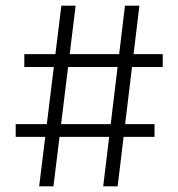

<svg xmlns="http://www.w3.org/2000/svg" viewBox="-20 -659 630 679"><path d="M118.5 0 197 -639H247.5L169 0ZM35.5 -175V-220H526.5V-175ZM345 0 422 -639H473L396 0ZM66 -422V-467.5H555.5V-422Z"/></svg>

Font: Anek Gurmukhi Medium Light
Style: Regular
Weight: 300
Version: Version 1.003